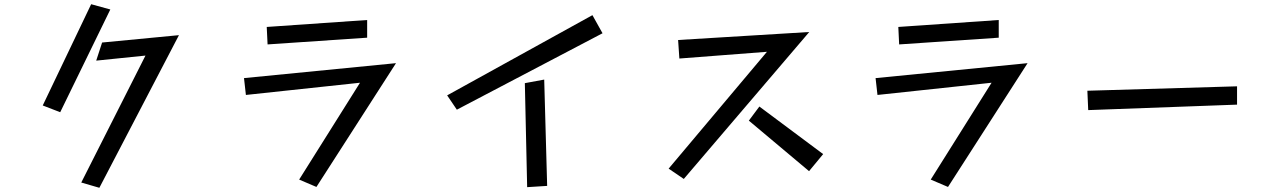

<svg xmlns="http://www.w3.org/2000/svg" viewBox="-20 -830 6040 912"><path d="M413 -810 504 -785 266 -297 183 -329ZM671 -566 437 -542 465 -628 830 -663 452 62 366 37Z M1247 -702 1724 -735V-651L1251 -619ZM1690 -437 1148 -379 1139 -459 1861 -530 1483 58 1401 23Z M2104 -377 2794 -758 2842 -672 2150 -309ZM2473 -435 2565 -452 2579 53 2484 59Z M3623 -584 3207 -552 3201 -640 3824 -678 3228 20 3156 -29ZM3587 -324 3890 -98 3823 -17 3537 -257Z M4247 -702 4724 -735V-651L4251 -619ZM4690 -437 4148 -379 4139 -459 4861 -530 4483 58 4401 23Z M5145 -399 5856 -420V-333L5149 -307Z"/></svg>

Font: Moralerspace Krypton JPDOC
Style: Regular
Weight: 400
Version: v0.0.6; ttfautohint (v1.8.4.7-5d5b-dirty) -l 6 -r 45 -G 200 